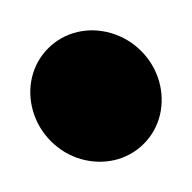

<svg xmlns="http://www.w3.org/2000/svg" viewBox="-311 -1441 2167 2167"><g transform="rotate(45 772.5 -357.0)"><path d="M9.8 -357.4Q9.8 -455.1 36.1 -545.9Q61.5 -636.7 113.3 -719.7Q213.9 -881.8 391.6 -980.5Q570.3 -1077.1 773.4 -1077.1Q975.6 -1077.1 1154.3 -980.5Q1328.1 -883.8 1431.6 -719.7Q1535.2 -550.8 1535.2 -357.4Q1535.2 -258.8 1508.8 -168Q1480.5 -72.3 1431.6 5.9Q1328.1 169.9 1154.3 266.6Q1072.3 312.5 971.7 338.9Q872.1 363.3 773.4 363.3Q570.3 363.3 391.6 266.6Q213.9 168 113.3 5.9Q9.8 -163.1 9.8 -357.4Z"/></g></svg>

Font: Circled
Style: Regular
Weight: 400
Version: Version 002.000